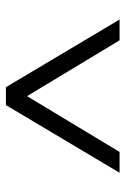

<svg xmlns="http://www.w3.org/2000/svg" viewBox="95 -836 433 664"><g transform="rotate(-90 312.0 -503.5)"><path d="M47 -307 281 -700H343L577 -307H505L312 -627L119 -307Z"/></g></svg>

Font: DM Sans 9pt Light
Style: Regular
Weight: 300
Version: Version 4.004;gftools[0.9.30]